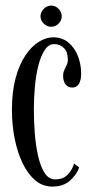

<svg xmlns="http://www.w3.org/2000/svg" viewBox="-20 -662 337 692"><path d="M168.5 10.5Q134 10.5 107.2 -12Q80.5 -34.5 61.8 -73.2Q43 -112 33 -161.8Q23 -211.5 23 -266Q23 -332.5 36.5 -381.5Q50 -430.5 72 -463Q94 -495.5 120.2 -511.5Q146.5 -527.5 172 -527.5Q204 -527.5 226.5 -508.8Q249 -490 260.8 -460Q272.5 -430 272.5 -396.5Q272.5 -372 264 -359.2Q255.5 -346.5 240.5 -346.5Q225 -346.5 216.2 -358Q207.5 -369.5 207.5 -388Q207.5 -400.5 211.8 -409.5Q216 -418.5 220.2 -427.2Q224.5 -436 224.5 -447.5Q224.5 -474.5 210.5 -488.8Q196.5 -503 175.5 -503Q155 -503 141 -481.5Q127 -460 118.2 -425.5Q109.5 -391 105.8 -349.8Q102 -308.5 102 -269Q102 -228.5 105.2 -184Q108.5 -139.5 117 -101.2Q125.5 -63 140.5 -39.2Q155.5 -15.5 179.5 -15.5Q208 -15.5 224.5 -33.2Q241 -51 247 -72.5L265.5 -58.5Q256.5 -33 232.5 -11.2Q208.5 10.5 168.5 10.5ZM164.5 -565.5Q149.5 -565.5 137.8 -576.8Q126 -588 126 -603Q126 -618.5 137.8 -630.2Q149.5 -642 164.5 -642Q179.5 -642 191 -630.2Q202.5 -618.5 202.5 -603Q202.5 -588 191 -576.8Q179.5 -565.5 164.5 -565.5Z"/></svg>

Font: Imbue 48pt
Style: Regular
Weight: 400
Designer: Tyler Finck
Foundry: Etcetera Type Company
Version: Version 1.102